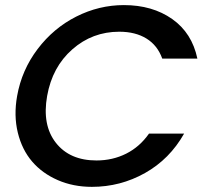

<svg xmlns="http://www.w3.org/2000/svg" viewBox="-20 -724 813 750"><path d="M46.9 -349.1Q64.9 -450.7 127 -532.5Q189 -614.3 277.8 -659.2Q366.7 -704.1 463.9 -704.1Q575.2 -704.1 652.6 -649.7Q730 -595.2 751 -495.1H613.8Q595.2 -546.9 552 -573.5Q508.8 -600.1 445.8 -600.1Q340.8 -600.1 262.5 -531.2Q184.1 -462.4 164.1 -349.1Q144 -235.4 198.2 -166.3Q252.4 -97.2 356.9 -97.2Q419.9 -97.2 472.9 -123.8Q525.9 -150.4 562 -202.1H699.2Q642.6 -102.1 546.4 -48.1Q450.2 5.9 338.9 5.9Q266.1 5.9 205.6 -20.5Q145 -46.9 105.5 -93Q65.9 -139.2 49.6 -205.8Q33.2 -272.5 46.9 -349.1Z"/></svg>

Font: Poppins Medium
Style: Italic
Weight: 500
Italic angle: -10°
Designer: Ninad Kale (Devanagari), Jonny Pinhorn (Latin)
Foundry: Indian Type Foundry
Version: Version 3.200;PS 1.000;hotconv 16.6.54;makeotf.lib2.5.65590